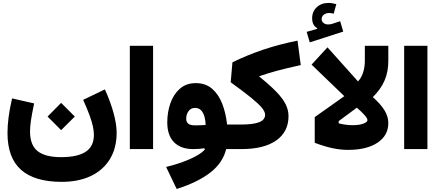

<svg xmlns="http://www.w3.org/2000/svg" viewBox="-20 -1011 2979 1302"><path d="M302.7 -220.7 394.5 -313.5 487.3 -220.7 394.5 -128.4ZM543.9 -334 691.4 -404.8Q730.5 -317.9 750.7 -242.4Q771 -167 771 -111.8Q771 -6.8 725.3 67.9Q679.7 142.6 596.2 182.4Q512.7 222.2 398.4 222.2Q214.8 222.2 122.8 140.6Q30.8 59.1 30.8 -109.4Q30.8 -158.7 38.3 -217Q45.9 -275.4 62 -343.8L211.4 -309.6Q195.3 -233.4 189.5 -191.9Q183.6 -150.4 183.6 -119.6Q183.6 -27.3 235.1 13.7Q286.6 54.7 394.5 54.7Q504.9 54.7 560.8 18.3Q616.7 -18.1 616.7 -96.7Q616.7 -123 609.9 -154.5Q603 -186 587.2 -229.5Q571.3 -272.9 543.9 -334Z M1018.1 0H860.4V-700.2H1018.1Z M1369.6 2 1365.7 -5.4Q1347.2 -2.4 1327.1 -1.2Q1307.1 0 1290 0Q1206.1 0 1160.2 -46.4Q1114.3 -92.8 1114.3 -181.2Q1114.3 -250 1135.5 -310.8Q1156.7 -371.6 1199.7 -409.4Q1242.7 -447.3 1307.6 -447.3Q1374 -447.3 1418 -409.4Q1461.9 -371.6 1486.8 -307.9Q1511.7 -244.1 1520 -166.5H1543.9V0H1513.7Q1491.2 92.8 1406.7 158.7Q1322.3 224.6 1178.2 270.5L1106.4 121.1Q1165.5 106.9 1218.8 87.6Q1272 68.4 1311.8 46.1Q1351.6 23.9 1369.6 2ZM1374.5 -163.6Q1374 -192.9 1366.7 -219.2Q1359.4 -245.6 1344 -262.5Q1328.6 -279.3 1302.7 -279.3Q1274.4 -279.3 1258.5 -257.3Q1242.7 -235.4 1242.7 -206.5Q1242.7 -182.1 1257.8 -171.6Q1272.9 -161.1 1298.8 -161.1Q1316.9 -161.1 1336.2 -161.4Q1355.5 -161.6 1374.5 -163.6Z M1997.6 -735.4 2019.5 -569.8Q1922.4 -548.3 1857.4 -530.8Q1792.5 -513.2 1738.3 -494.1V-491.7Q1811 -433.1 1854.5 -387.9Q1897.9 -342.8 1917.2 -303.7Q1936.5 -264.6 1936.5 -223.6Q1936.5 -117.2 1853.3 -58.6Q1770 0 1617.7 0H1543.9Q1532.2 0 1526.9 -19.3Q1521.5 -38.6 1521.5 -84Q1521.5 -128.9 1526.9 -147.7Q1532.2 -166.5 1543.9 -166.5H1613.8Q1698.7 -166.5 1738.3 -182.6Q1777.8 -198.7 1777.8 -232.9Q1777.8 -252.9 1756.1 -279.8Q1734.4 -306.6 1683.3 -348.1Q1632.3 -389.6 1544.4 -453.1L1556.2 -588.4Q1661.1 -639.6 1769 -675.5Q1877 -711.4 1997.6 -735.4Z M2260.7 -982.9 2242.7 -918Q2226.6 -922.9 2213.4 -922.9Q2190.9 -922.9 2176 -911.4Q2161.1 -899.9 2161.1 -881.3Q2161.1 -865.7 2173.6 -855.5Q2186 -845.2 2204.6 -845.2Q2211.4 -845.2 2218.5 -846.2Q2225.6 -847.2 2233.4 -849.6L2286.6 -867.2L2307.6 -796.9L2080.6 -723.6L2059.6 -794.9L2130.9 -815.4V-820.3Q2096.7 -838.9 2096.7 -887.7Q2096.7 -932.6 2127.9 -961.9Q2159.2 -991.2 2208 -991.2Q2219.7 -991.2 2232.7 -989Q2245.6 -986.8 2260.7 -982.9ZM2200.7 -689.9 2407.7 -459Q2430.2 -482.4 2442.1 -519Q2454.1 -555.7 2454.1 -598.6V-700.2H2613.3V-598.6Q2613.3 -523.9 2587.9 -465.1Q2562.5 -406.2 2508.3 -352.5Q2562 -304.7 2587.6 -262.5Q2613.3 -220.2 2613.3 -176.8Q2613.3 -91.8 2539.8 -43.2Q2466.3 5.4 2340.8 5.4Q2289.1 5.4 2235.8 -5.9Q2182.6 -17.1 2114.3 -42.5V-216.8L2314.9 -358.9L2092.8 -572.8ZM2399.9 -280.8 2276.4 -189.5V-174.8Q2295.4 -169.4 2321 -165.8Q2346.7 -162.1 2371.6 -162.1Q2415.5 -162.1 2443.6 -172.4Q2471.7 -182.6 2471.7 -196.3Q2471.7 -219.2 2399.9 -280.8Z M2878.4 0H2720.7V-700.2H2878.4Z"/></svg>

Font: Estedad-FD ExtraBold
Style: Regular
Weight: 800
Designer: Amin Abedi
Version: Version 7.3